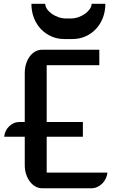

<svg xmlns="http://www.w3.org/2000/svg" viewBox="-20 -1006 612 1026"><path d="M112.3 -275.4H2.4Q3.9 -291.5 10.7 -305.9Q17.6 -320.3 28.6 -330.8Q39.6 -341.3 53.5 -347.7Q67.4 -354 83 -354H112.3V-616.2Q112.3 -642.1 119.4 -664.8Q126.5 -687.5 138.9 -704.3Q151.4 -721.2 168.2 -730.7Q185.1 -740.2 204.1 -740.2H510.7V-657.7H229.5V-354H422.9V-275.4H229.5V-83.5H554.2Q552.2 -66.4 544.7 -51Q537.1 -35.6 525.6 -24.4Q514.2 -13.2 499.5 -6.6Q484.9 0 468.8 0H205.1Q185.5 0 168.7 -9.8Q151.9 -19.5 139.4 -36.1Q127 -52.7 119.6 -75.2Q112.3 -97.7 112.3 -123ZM323.2 -797.4Q286.6 -797.4 254.9 -811.3Q223.1 -825.2 199.2 -850.1Q175.3 -875 161.6 -909.7Q147.9 -944.3 147.9 -985.8H221.7Q221.7 -972.7 230.7 -958.7Q239.7 -944.8 255.4 -933.3Q271 -921.9 291.3 -914.6Q311.5 -907.2 334.5 -907.2H356.9Q379.4 -907.2 399.9 -914.6Q420.4 -921.9 435.8 -933.3Q451.2 -944.8 460.4 -958.7Q469.7 -972.7 469.7 -985.8H543Q543 -944.3 529.3 -909.7Q515.6 -875 491.7 -850.1Q467.8 -825.2 436 -811.3Q404.3 -797.4 367.7 -797.4H323.2Z"/></svg>

Font: Atomic Age
Style: Regular
Weight: 400
Designer: James Grieshaber
Foundry: James Grieshaber
Version: Version 1.008; ttfautohint (v1.4.1) -l 6 -r 46 -G 0 -x 0 -H 